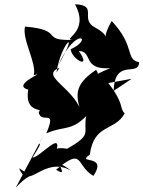

<svg xmlns="http://www.w3.org/2000/svg" viewBox="-20 -807 675 904"><path d="M390 -281C363 -174 426 -181 295 -106C331 -99 222 -128 242 -87C281 -203 165 -63 133 -65C205 -180 135 -84 185 -170L54 77C154 -34 171 57 70 -15C114 99 182 -78 316 -3C203 -86 320 41 244 -8C377 -118 334 -28 420 21C490 -85 334 -32 403 -79C422 -226 521 -188 567 -273C540 -301 568 -315 490 -416L600 -436L515 -379C520 -537 633 -442 635 -514C568 -528 619 -588 506 -708C438 -591 525 -626 430 -676C350 -717 447 -782 333 -787C406 -653 267 -622 323 -619C166 -615 288 -665 98 -682C82 -623 154 -509 139 -453C209 -475 28 -407 113 -385C93 -270 192 -300 162 -280C172 -217 251 -303 198 -179C293 -221 323 -178 421 -300ZM246 -466C267 -608 361 -684 253 -497C338 -687 424 -626 313 -575C317 -527 415 -476 351 -567C419 -566 366 -477 499 -486C333 -419 475 -427 432 -478C324 -405 335 -354 368 -261C344 -391 159 -448 260 -488Z"/></svg>

Font: Asimov Silicon
Style: Regular
Weight: 400
Designer: Google
Version: Version 2.000980; 2014